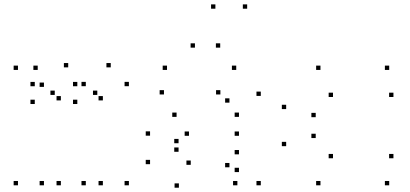

<svg xmlns="http://www.w3.org/2000/svg" viewBox="-20 -848 1900 889"><path d="M576.8 10V-10H556.8V10ZM576.8 -448.9V-468.9H556.8V-448.9ZM492.8 -536.1V-556.1H472.8V-536.1ZM338 -448.7V-468.7H318V-448.7ZM338 -366.4V-386.4H318V-366.4ZM430.5 -408.5V-428.5H410.5V-408.5ZM456.3 -383.1V-403.1H436.3V-383.1ZM456.3 10V-10H436.3V10ZM183.5 10V-10H163.5V10ZM183.5 -445.7V-465.7H163.5V-445.7ZM154.6 -524.2V-544.2H134.6V-524.2ZM63.2 -524.2V-544.2H43.2V-524.2ZM63.2 10V-10H43.2V10ZM377.3 10V-10H357.3V10ZM377.3 -448.9V-468.9H357.3V-448.9ZM295.8 -536.1V-556.1H275.8V-536.1ZM141 -448.7V-468.7H121V-448.7ZM141 -366.4V-386.4H121V-366.4ZM233.5 -408.5V-428.5H213.5V-408.5ZM261.8 -383.1V-403.1H241.8V-383.1ZM261.8 10V-10H241.8V10Z M1187.5 10V-10H1167.5V10ZM1187.5 -403.9V-423.9H1167.5V-403.9ZM1073.8 -524.2V-544.2H1053.8V-524.2ZM753.3 -524.2V-544.2H733.3V-524.2ZM739.2 -410.6V-430.6H719.2V-410.6ZM1000.4 -410.6V-430.6H980.4V-410.6ZM1042.4 -372.7V-392.7H1022.4V-372.7ZM1042.4 -73.4V-93.4H1022.4V-73.4ZM1079.1 10V-10H1059.1V10ZM1086.5 -51.2V-71.2H1066.5V-51.2ZM1086.5 -133.4V-153.4H1066.5V-133.4ZM863.2 -84.8V-104.8H843.2V-84.8ZM806.8 -145.2V-165.2H786.8V-145.2ZM806.8 -184.8V-204.8H786.8V-184.8ZM855 -219.2V-239.2H835V-219.2ZM1086.5 -219.2V-239.2H1066.5V-219.2ZM1086.5 -306.8V-326.8H1066.5V-306.8ZM797.6 -306.8V-326.8H777.6V-306.8ZM674.8 -219.8V-239.8H654.8V-219.8ZM674.8 -87.8V-107.8H654.8V-87.8ZM808.3 21.1V1.1H788.3V21.1ZM882.6 -627.4V-647.4H862.6V-627.4ZM977.3 -807.7V-827.7H957.3V-807.7ZM1124.4 -807.7V-827.7H1104.4V-807.7ZM999.6 -627.4V-647.4H979.6V-627.4Z M1782.1 10V-10H1762.1V10ZM1801.7 -115.2V-135.2H1781.7V-115.2ZM1521.8 -115.2V-135.2H1501.8V-115.2ZM1441.8 -208.8V-228.8H1421.8V-208.8ZM1441.8 -305.4V-325.4H1421.8V-305.4ZM1521.8 -398.9V-418.9H1501.8V-398.9ZM1801.7 -398.9V-418.9H1781.7V-398.9ZM1782.1 -524.2V-544.2H1762.1V-524.2ZM1463.8 -524.2V-544.2H1443.8V-524.2ZM1305 -342.9V-362.9H1285V-342.9ZM1305 -171.2V-191.2H1285V-171.2ZM1463.8 10V-10H1443.8V10Z"/></svg>

Font: Monaspace Krypton Dots Var
Style: Regular
Weight: 400
Designer: Riley Cran and the Lettermatic Team
Version: Version 1.100 (Monaspace Krypton Dots)